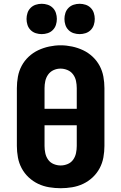

<svg xmlns="http://www.w3.org/2000/svg" viewBox="-20 -985 640 1013"><path d="M300 8Q270 8 239.5 3Q209 -2 181.5 -15Q154 -28 131.5 -49Q109 -70 94.5 -97Q80 -124 74.5 -154.5Q69 -185 69 -215V-520Q69 -550 74.5 -580.5Q80 -611 94.5 -638Q109 -665 131.5 -686Q154 -707 181.5 -720Q209 -733 239.5 -739.5Q270 -746 300 -746Q330 -746 360.5 -739.5Q391 -733 418.5 -720Q446 -707 468.5 -686Q491 -665 505.5 -638Q520 -611 525.5 -580.5Q531 -550 531 -520V-215Q531 -185 525.5 -154.5Q520 -124 505.5 -97Q491 -70 468.5 -49Q446 -28 418.5 -15Q391 -2 360.5 3Q330 8 300 8ZM215 -411H385V-520Q385 -539 381 -558Q377 -577 365.5 -592.5Q354 -608 336 -615.5Q318 -623 299 -623Q280 -623 262.5 -615Q245 -607 234 -591.5Q223 -576 219 -557.5Q215 -539 215 -520ZM300 -112Q319 -112 337 -119.5Q355 -127 366 -142.5Q377 -158 381 -177Q385 -196 385 -215V-324H215V-215Q215 -196 219 -177Q223 -158 234 -142.5Q245 -127 263 -119.5Q281 -112 300 -112ZM400 -805Q384 -805 368.5 -810Q353 -815 341.5 -826.5Q330 -838 325 -853.5Q320 -869 320 -885Q320 -901 325 -916.5Q330 -932 341.5 -943.5Q353 -955 368.5 -960Q384 -965 400 -965Q416 -965 431.5 -960Q447 -955 458.5 -943.5Q470 -932 475 -916.5Q480 -901 480 -885Q480 -869 475 -853.5Q470 -838 458.5 -826.5Q447 -815 431.5 -810Q416 -805 400 -805ZM200 -805Q184 -805 168.5 -810Q153 -815 141.5 -826.5Q130 -838 125 -853.5Q120 -869 120 -885Q120 -901 125 -916.5Q130 -932 141.5 -943.5Q153 -955 168.5 -960Q184 -965 200 -965Q216 -965 231.5 -960Q247 -955 258.5 -943.5Q270 -932 275 -916.5Q280 -901 280 -885Q280 -869 275 -853.5Q270 -838 258.5 -826.5Q247 -815 231.5 -810Q216 -805 200 -805Z"/></svg>

Font: Iosevka Curly Heavy Extended
Style: Regular
Weight: 900
Width: 7
Monospace: yes
Designer: Belleve Invis
Foundry: Belleve Invis
Version: Version 11.1.0; ttfautohint (v1.8.3)